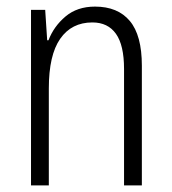

<svg xmlns="http://www.w3.org/2000/svg" viewBox="-20 -562 521 582"><path d="M268 -542Q337 -542 373.5 -498.5Q410 -455 410 -363V0H356V-353Q356 -425 331.5 -459.5Q307 -494 260 -494Q197 -494 162.5 -444.5Q128 -395 128 -294V0H74V-532H117L123 -440H127Q143 -482 178.5 -512Q214 -542 268 -542Z"/></svg>

Font: Noto Sans Ethiopic Condensed Light
Style: Regular
Weight: 300
Width: 3
Designer: Monotype Design Team
Foundry: Monotype Imaging Inc.
Version: Version 2.102; ttfautohint (v1.8.4.7-5d5b)